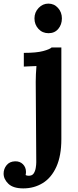

<svg xmlns="http://www.w3.org/2000/svg" viewBox="-108 -773 430 1064"><path d="M21 271Q-35 271 -61.5 245.5Q-88 220 -88 189Q-88 163 -71.5 142.5Q-55 122 -25 121Q2 120 19 137Q36 154 36 180Q36 184 35.5 188Q35 192 34 197Q40 201 51 201Q70 201 78.5 188.5Q87 176 90 158Q93 140 93 126L90 -320Q90 -338 91 -361.5Q92 -385 94 -407Q78 -406 56.5 -405.5Q35 -405 24 -404V-480Q94 -480 131 -490Q168 -500 178 -510H232V-2Q232 90 204.5 151Q177 212 129 241.5Q81 271 21 271ZM161 -589Q127 -589 105 -613Q83 -637 83 -671Q83 -705 106 -729Q129 -753 160 -753Q192 -753 213.5 -729Q235 -705 235 -671Q235 -637 215 -613Q195 -589 161 -589Z"/></svg>

Font: Lora
Style: Bold
Weight: 700
Designer: Olga Karpushina, Alexei Vanyashin (Cyrillic)
Foundry: Cyreal
Version: Version 3.006; ttfautohint (v1.8.4.7-5d5b);gftools[0.9.30]